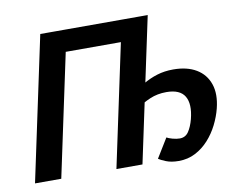

<svg xmlns="http://www.w3.org/2000/svg" viewBox="-75 -755 1055 864"><g transform="rotate(-10 453.0 -322.5)"><path d="M20 0 160 -658H280L140 0ZM176 -559 197 -658H614L593 -559ZM392 0 532 -658H651L511 0ZM675 13Q641 13 617.5 3.5Q594 -6 584 -13L638 -101Q646 -96 664 -91Q682 -86 697 -86Q723 -86 737.5 -107.5Q752 -129 761 -163Q778 -230 756.5 -266Q735 -302 673 -302Q632 -302 598 -287.5Q564 -273 535 -252L520 -314Q551 -339 582 -357.5Q613 -376 647 -386.5Q681 -397 721 -397Q784 -397 826 -372Q868 -347 884 -300.5Q900 -254 884 -190Q875 -154 857 -118Q839 -82 812.5 -52.5Q786 -23 751.5 -5Q717 13 675 13Z"/></g></svg>

Font: Ysabeau Office
Style: Bold Italic
Weight: 700
Italic angle: -12°
Designer: Christian Thalmann (Catharsis Fonts)
Version: Version 2.001;gftools[0.9.30]; featfreeze: tnum,lnum,ss02